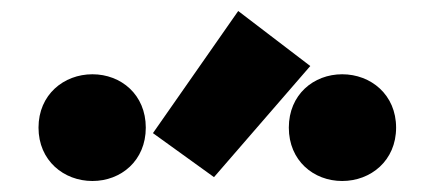

<svg xmlns="http://www.w3.org/2000/svg" viewBox="-20 -916 788 349"><path d="M258 -674 413 -896 544 -796 369 -594ZM245 -684C245 -624 200 -587 148 -587C96 -587 50 -624 50 -684C50 -744 96 -781 148 -781C200 -781 245 -744 245 -684ZM700 -684C700 -624 654 -587 602 -587C550 -587 505 -624 505 -684C505 -744 550 -781 602 -781C654 -781 700 -744 700 -684Z"/></svg>

Font: Repo Black
Style: Regular
Weight: 900
Designer: Stefan Peev
Foundry: Context Ltd
Version: Version 1.502